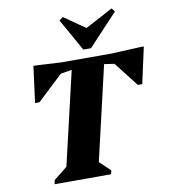

<svg xmlns="http://www.w3.org/2000/svg" viewBox="-100 -1032 979 1115"><g transform="rotate(-10 390.0 -474.0)"><path d="M131 0 136 -24 216 -88 344 -637 278 -626 127 -484H101L129 -698H148L289 -690H591L760 -698H780L733 -484H707L595 -628L535 -637L406 -82L469 -22L464 0ZM431 -741 324 -931 346 -948 471 -861 634 -948 650 -927 476 -741Z"/></g></svg>

Font: Platypi ExtraBold
Style: Italic
Weight: 800
Italic angle: -13°
Designer: David Sargent
Foundry: Bolt Cutter Type
Version: Version 1.200; ttfautohint (v1.8.4.7-5d5b)